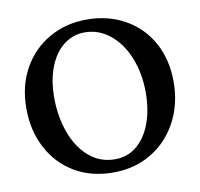

<svg xmlns="http://www.w3.org/2000/svg" viewBox="-78 -767 895 858"><g transform="rotate(-10 369.5 -338.0)"><path d="M35 -340Q35 -442 78.5 -520Q122 -598 198 -641.5Q274 -685 369 -685Q466 -685 542.5 -642Q619 -599 661.5 -522Q704 -445 704 -344Q704 -244 661.5 -163.5Q619 -83 543 -37Q467 9 369 9Q269 9 193.5 -36Q118 -81 76.5 -160.5Q35 -240 35 -340ZM573 -319Q573 -405 544.5 -476Q516 -547 465 -588.5Q414 -630 350 -630Q297 -630 255 -597.5Q213 -565 189.5 -505Q166 -445 166 -366Q166 -281 192 -208.5Q218 -136 268 -92Q318 -48 387 -48Q444 -48 486 -83Q528 -118 550.5 -179.5Q573 -241 573 -319Z"/></g></svg>

Font: Vollkorn SC SemiBold
Style: Regular
Weight: 600
Designer: Friedrich Althausen
Foundry: Friedrich Althausen
Version: Version 4.015